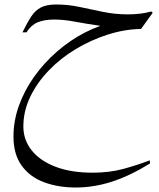

<svg xmlns="http://www.w3.org/2000/svg" viewBox="-20 -507 708 855"><path d="M660 -450 608 -378Q535 -377 460 -353Q385 -329 317.5 -288.5Q250 -248 197.5 -193.5Q145 -139 114.5 -75.5Q84 -12 84 56Q84 116 121 162.5Q158 209 227 235.5Q296 262 392 262Q467 262 528 245.5Q589 229 647 207L648 221Q557 277 477 302.5Q397 328 317 328Q239 328 176 304.5Q113 281 76.5 230.5Q40 180 40 101Q40 31 64.5 -37Q89 -105 132.5 -166Q176 -227 234 -277.5Q292 -328 358 -362Q391 -379 427 -392Q364 -401 313.5 -410.5Q263 -420 222 -420Q177 -420 147.5 -407.5Q118 -395 98 -363H80Q101 -406 119 -433.5Q137 -461 162.5 -474Q188 -487 231 -487Q283 -487 334.5 -476Q386 -465 439.5 -454Q493 -443 549 -443Q608 -443 654 -456Z"/></svg>

Font: Bona Nova SC
Style: Italic
Weight: 400
Italic angle: -4°
Designer: Mateusz Machalski
Foundry: Capitalics
Version: Version 4.001; ttfautohint (v1.8.4.7-5d5b)